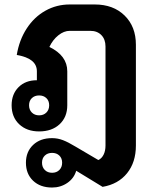

<svg xmlns="http://www.w3.org/2000/svg" viewBox="-20 -578 690 859"><path d="M588 -378V73Q588 148 548.5 197Q509 246 439 258L321 186Q311 220 281 240.5Q251 261 213 261Q160 261 128 230.5Q96 200 96 150Q96 101 128 70.5Q160 40 213 40Q238 40 261.5 49Q285 58 318 78L420 138Q435 131 443.5 114Q452 97 452 73V-370Q452 -402 433.5 -421Q415 -440 384 -440H292Q266 -440 241 -420Q216 -400 201 -368Q281 -329 281 -259V-107Q281 -54 246.5 -22Q212 10 155 10Q100 10 66 -22Q32 -54 32 -107Q32 -157 63 -188Q94 -219 145 -219V-259Q145 -317 55 -332Q66 -399 99.5 -450.5Q133 -502 183 -530Q233 -558 292 -558H404Q487 -558 537.5 -508.5Q588 -459 588 -378ZM200 -107Q200 -127 187.5 -139Q175 -151 155 -151Q135 -151 122.5 -139Q110 -127 110 -107Q110 -87 122.5 -74.5Q135 -62 155 -62Q175 -62 187.5 -74.5Q200 -87 200 -107ZM258 150Q258 130 245.5 118Q233 106 213 106Q193 106 180.5 118Q168 130 168 150Q168 170 180.5 182.5Q193 195 213 195Q233 195 245.5 182.5Q258 170 258 150Z"/></svg>

Font: Stavian Bold
Style: Bold
Weight: 700
Version: Version 1.000; ttfautohint (v1.6)